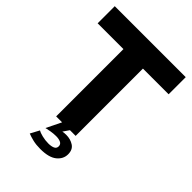

<svg xmlns="http://www.w3.org/2000/svg" viewBox="-260 -824 1142 1142"><g transform="rotate(45 310.5 -253.0)"><path d="M220 127Q231 134 257 140.5Q283 147 310 147Q334 147 350 140Q366 133 366 115Q366 98 351 90.5Q336 83 312 83Q291 83 267.5 87Q244 91 233 94L279 0H229V-566H12V-710H609V-566H393V0H345L319 38Q332 35 349 35Q385 35 412 52.5Q439 70 439 109Q439 149 405 176.5Q371 204 299 204Q264 204 237 197.5Q210 191 190 183Z"/></g></svg>

Font: Boldmen
Style: Bold
Weight: 700
Designer: Matt McInerney, Pablo Impallari, Rodrigo Fuenzalida
Foundry: LIVING CONCEPT
Version: Version 1.000